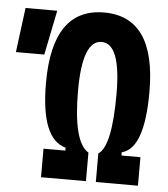

<svg xmlns="http://www.w3.org/2000/svg" viewBox="-60 -749 697 796"><g transform="rotate(5 288.5 -351.5)"><path d="M231 -89.8V-130.9Q126.5 -158.2 126.5 -391.6Q126.5 -703.1 341.8 -703.1Q557.1 -703.1 557.1 -391.6Q557.1 -154.3 464.4 -132.3V-93.8L368.2 -118.7Q421.9 -153.4 421.9 -371.1Q421.9 -580.6 341.8 -580.6Q261.7 -580.6 261.7 -371.1Q261.7 -157.4 327.1 -118.7ZM140.1 0V-118.7H327.1V0ZM368.2 0V-118.7H543.5V0ZM-8.8 -507.8 15.1 -693.4H147L109.4 -507.8Z"/></g></svg>

Font: Cascadia Mono
Style: Regular
Weight: 400
Monospace: yes
Designer: Aaron Bell
Foundry: Saja Typeworks
Version: Version 2102.003